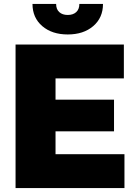

<svg xmlns="http://www.w3.org/2000/svg" viewBox="-20 -955 686 975"><path d="M59 -729H609V-557H262V-449H559V-288H262V-172H612V0H59ZM145 -935H265Q265 -908 281 -893.5Q297 -879 324 -879Q351 -879 367 -893.5Q383 -908 383 -935H503Q503 -865 453.5 -822.5Q404 -780 324 -780Q244 -780 194.5 -822.5Q145 -865 145 -935Z"/></svg>

Font: Mona Sans Black
Style: Regular
Weight: 900
Designer: Deni Anggara
Foundry: GitHub
Version: Version 2.000